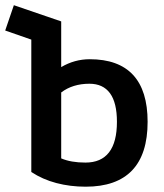

<svg xmlns="http://www.w3.org/2000/svg" viewBox="-54 -692 623 731"><path d="M272.2 18.8Q213.2 18.8 160.5 4.9Q107.8 -9 65.2 -37.2V-541.2L-34.2 -575.8L-1.2 -672.2L179 -610.5V-436.5Q229.8 -466.5 287.5 -466.5Q397.2 -466.5 452.6 -406.8Q508 -347 508 -228.2Q508 -105 448.8 -43.1Q389.5 18.8 272.2 18.8ZM271.2 -73Q331 -73 361.1 -111.9Q391.2 -150.8 391.2 -228.2Q391.2 -300.8 364.8 -337Q338.2 -373.2 286.5 -373.2Q222.8 -373.2 179 -340V-89Q216.2 -73 271.2 -73Z"/></svg>

Font: Podkova VF Beta
Style: Regular
Weight: 400
Designer: Ilya Yudin
Foundry: Cyreal (www.cyreal.org)
Version: Version 2.100